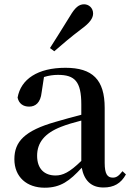

<svg xmlns="http://www.w3.org/2000/svg" viewBox="-20 -859 613 895"><path d="M213 -635 233 -620C271 -653 308 -685 361 -725C398 -752 414 -774 414 -796C414 -823 393 -839 372 -839C348 -839 330 -824 307 -785C270 -724 241 -680 213 -635ZM462 15C511 15 544 -4 567 -46L551 -61C533 -38 522 -31 506 -31C481 -31 468 -47 468 -100V-356C468 -488 411 -543 285 -543C156 -543 77 -490 62 -404C68 -376 88 -362 116 -362C145 -362 169 -380 174 -428L185 -500C208 -507 229 -510 250 -510C328 -510 359 -480 359 -372V-324C318 -313 275 -302 239 -291C95 -250 47 -199 47 -117C47 -33 106 16 188 16C263 16 305 -16 361 -77C372 -19 404 15 462 15ZM359 -109C304 -55 272 -41 239 -41C188 -41 153 -71 153 -133C153 -194 188 -238 265 -268C290 -278 324 -288 359 -297Z"/></svg>

Font: Noto Serif HK SemiBold
Style: Regular
Weight: 600
Designer: Ryoko NISHIZUKA 西塚涼子 (kana & ideographs); Frank Grießhammer (Latin, Greek & Cyrillic); Wenlong ZHANG 张文龙 (bopomofo); San
Foundry: Adobe
Version: Version 2.001;hotconv 1.1.0;makeotfexe 2.6.0